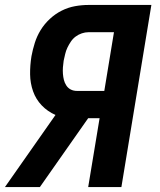

<svg xmlns="http://www.w3.org/2000/svg" viewBox="-25 -755 645 775"><path d="M-5 0 199 -291Q167 -305 143.5 -329.5Q120 -354 108.5 -386.5Q97 -419 96.5 -455Q96 -491 102 -528Q107 -555 115.5 -582Q124 -609 139 -633.5Q154 -658 176 -678.5Q198 -699 224 -712Q250 -725 277.5 -730Q305 -735 332 -735H586L465 0H331L377 -278H331L136 0ZM286 -388H396L435 -625H332Q319 -625 305.5 -620.5Q292 -616 280.5 -607.5Q269 -599 261 -587Q253 -575 247 -562.5Q241 -550 238 -536.5Q235 -523 232 -510Q230 -497 229 -483.5Q228 -470 229 -457Q230 -444 233 -432Q236 -420 243 -409.5Q250 -399 261 -393.5Q272 -388 286 -388Z"/></svg>

Font: Iosevka SS04 XBd Ex
Style: Italic
Weight: 800
Width: 7
Italic angle: -9°
Monospace: yes
Designer: Belleve Invis
Foundry: Belleve Invis
Version: Version 19.0.0; ttfautohint (v1.8.4)